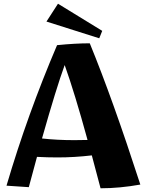

<svg xmlns="http://www.w3.org/2000/svg" viewBox="-20 -1003 790 1033"><path d="M474 -167Q381 -156 289 -156Q236 -156 179 -159L135 4L15 -4Q128 -388 287 -760Q385 -770 463 -770Q586 -470 735 -10Q624 10 521 10ZM380 -249 451 -250Q382 -502 328 -653Q283 -530 206 -258Q286 -249 380 -249ZM230 -887 292 -983 530 -837 514 -797Z"/></svg>

Font: Otomanopee One
Style: Regular
Weight: 400
Designer: Das Ende der Wildnis
Foundry: Gutenberg Labo
Version: Version 3.005